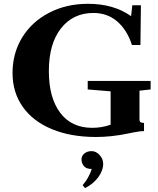

<svg xmlns="http://www.w3.org/2000/svg" viewBox="-20 -696 818 994"><path d="M477.1 13.2Q346.7 13.2 248.8 -27.3Q150.9 -67.9 97.9 -142.8Q44.9 -217.8 44.9 -318.4Q44.9 -419.4 94.2 -501Q143.6 -582.5 233.2 -629.4Q322.8 -676.3 435.5 -676.3Q568.8 -676.3 658.7 -612.3L665 -668.9H709.5L707 -462.9H663.1Q638.2 -540.5 587.2 -584.7Q536.1 -628.9 463.4 -628.9Q358.4 -628.9 295.7 -549.1Q232.9 -469.2 232.9 -328.1Q232.9 -190.4 291.5 -112.3Q350.1 -34.2 457.5 -34.2Q506.8 -34.2 552.7 -50.3V-223.1L434.1 -232.9V-276.9H759.8V-232.9L702.1 -226.6V-77.6Q702.1 -66.4 708.3 -63Q714.4 -59.6 725.6 -59.6V-16.6Q718.8 -20.5 635.3 -3.4Q554.2 13.2 477.1 13.2ZM420.4 277.8 407.7 262.7Q439.9 226.1 455.1 178.7H453.6Q425.8 178.7 413.8 163.1Q401.9 147.5 401.9 129.4Q401.9 111.3 416.5 98.9Q431.2 86.4 454.1 86.4Q477.5 86.4 495.8 106.7Q514.2 127 514.2 152.8Q514.2 187 488.3 221.9Q462.4 256.8 420.4 277.8Z"/></svg>

Font: Elstob 6pt
Style: Bold
Weight: 700
Designer: Peter S. Baker
Version: Version 1.015